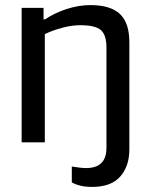

<svg xmlns="http://www.w3.org/2000/svg" viewBox="-20 -534 590 754"><path d="M262 182V120Q298 126 318 126Q398 126 398 47V-349Q398 -396 376.5 -415.5Q355 -435 295 -435Q262 -435 224.5 -425Q187 -415 156 -400V25H65V-503H151V-458H157Q192 -482 240 -498Q288 -514 335 -514Q414 -514 451 -479Q488 -444 488 -368V52Q488 119 452 159.5Q416 200 342 200Q292 200 262 182Z"/></svg>

Font: LINE Seed Sans KR Regular
Style: Regular
Weight: 400
Designer: LINE VX Design & Sandoll Inc & Dalton Maag Ltd
Foundry: Sandoll Inc.
Version: Version 1.000